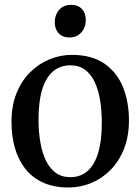

<svg xmlns="http://www.w3.org/2000/svg" viewBox="-20 -780 592 810"><path d="M28.5 -265Q28.5 -334 49.8 -386.8Q71 -439.5 107.5 -475.5Q144 -511.5 189.5 -530Q235 -548.5 283 -548.5Q367 -548.5 420.2 -511.8Q473.5 -475 498.8 -412.5Q524 -350 524 -272.5Q524 -203.5 502.5 -150.5Q481 -97.5 444.8 -61.5Q408.5 -25.5 363 -7.2Q317.5 11 269.5 11Q207 11 161.2 -10Q115.5 -31 86.2 -68.5Q57 -106 42.8 -156.2Q28.5 -206.5 28.5 -265ZM277 -32.5Q319 -32.5 348.8 -58Q378.5 -83.5 394 -134.8Q409.5 -186 409.5 -262.5Q409.5 -312 402.5 -355.8Q395.5 -399.5 380 -433Q364.5 -466.5 339 -485.5Q313.5 -504.5 277 -504.5Q234.5 -504.5 204.2 -479.2Q174 -454 158.2 -403Q142.5 -352 142.5 -275Q142.5 -225 150 -181Q157.5 -137 173.2 -103.8Q189 -70.5 214.5 -51.5Q240 -32.5 277 -32.5ZM272 -622Q243.5 -622 227.2 -640Q211 -658 211 -686Q211 -716.5 229.2 -738Q247.5 -759.5 280 -759.5H281Q309.5 -759.5 325.8 -741.8Q342 -724 342 -696Q342 -665.5 323.5 -643.8Q305 -622 273 -622Z"/></svg>

Font: Merriweather 72pt
Style: Regular
Weight: 400
Version: Version 2.100